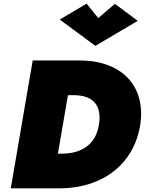

<svg xmlns="http://www.w3.org/2000/svg" viewBox="-20 -1031 792 1051"><path d="M518 -932 454 -1011 307 -924 502 -780 734 -917 609 -1010ZM314 0C545 -3 715 -135 748 -350C779 -561 646 -698 421 -700H159L39 0ZM391 -510C479 -507 539 -466 522 -350C503 -230 416 -192 325 -190H297L352 -510Z"/></svg>

Font: Jost* Black
Style: Italic
Weight: 900
Italic angle: -10°
Version: Version 3.7